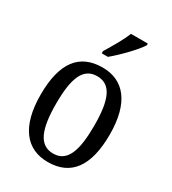

<svg xmlns="http://www.w3.org/2000/svg" viewBox="-188 -866 874 976"><g transform="rotate(30 249.0 -378.0)"><path d="M210 -619V-606H246C296 -647 367 -721 388 -756V-766H289C272 -721 238 -666 210 -619ZM248 10C382 10 452 -81 452 -269C452 -456 375 -546 251 -546C115 -546 46 -456 46 -269C46 -81 123 10 248 10ZM250 -41C168 -41 137 -119 137 -269C137 -418 167 -494 249 -494C331 -494 361 -418 361 -269C361 -119 332 -41 250 -41Z"/></g></svg>

Font: Noto Serif Bengali Condensed
Style: Regular
Weight: 400
Width: 3
Designer: Juan Bruce, Universal Thirst, Indian Type Foundry and the Monotype Design Team.
Foundry: Monotype Imaging Inc.
Version: Version 2.003